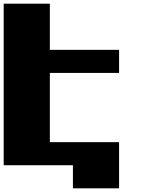

<svg xmlns="http://www.w3.org/2000/svg" viewBox="-20 -895 790 1040"><path d="M375 125H625V-125H250V-500H625V-625H250V-875H0V0H375Z"/></svg>

Font: Faithful 32x
Style: Bold
Weight: 400
Foundry: Faithful Resource Pack
Version: Version 1.0; January 27, 2023